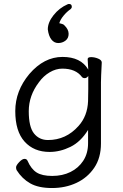

<svg xmlns="http://www.w3.org/2000/svg" viewBox="-20 -773 620 968"><path d="M425 -390Q417 -379 407.5 -379Q398 -379 393 -385Q362 -427 294 -427Q262 -427 230.5 -408.5Q199 -390 176 -358Q125 -291 125 -212Q125 -133 151.5 -100Q178 -67 222 -67Q313 -67 376 -138Q421 -188 424 -263Q425 -290 425 -324ZM493 -457Q489 -381 489 -358V-50Q489 23 455 73Q421 123 365.5 149Q310 175 242 175Q174 175 132.5 151.5Q91 128 64 85Q61 80 61 70.5Q61 61 76.5 44.5Q92 28 103.5 28Q115 28 119 38Q137 79 164.5 96.5Q192 114 243.5 114Q295 114 335.5 94Q376 74 400 37Q424 0 424 -51V-118Q387 -58 335 -32.5Q283 -7 230 -7Q151 -7 104 -59Q57 -111 57 -213Q57 -315 128 -400Q202 -486 295 -486Q388 -486 425 -422L422 -475Q422 -485 439.5 -485Q457 -485 475 -477.5Q493 -470 493 -458ZM328 -753Q342 -753 342 -739Q342 -732 336 -727Q317 -714 300.5 -694Q284 -674 279 -656Q281 -655 290.5 -653Q300 -651 304 -646Q326 -625 326 -602.5Q326 -580 310 -568Q294 -556 273.5 -556Q253 -556 239 -574Q225 -592 221 -625Q221 -660 250 -696.5Q279 -733 320 -751Q324 -753 328 -753Z"/></svg>

Font: Fusion Kai T
Style: Regular
Weight: 400
Designer: Fontworks Inc.
Version: Version 24.134;May 13, 2024